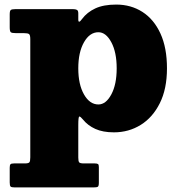

<svg xmlns="http://www.w3.org/2000/svg" viewBox="-20 -560 776 840"><path d="M22.5 -441V-497.5Q22.5 -513 27.5 -516.5Q32.5 -520 47 -520H300Q310.5 -520 316.5 -516.8Q322.5 -513.5 322.5 -502V-475Q322.5 -454 339 -477Q361 -506.5 397 -523.2Q433 -540 488.5 -540Q553 -540 603.2 -507.8Q653.5 -475.5 682 -413.2Q710.5 -351 710.5 -261Q710.5 -171 679.2 -108.5Q648 -46 595.5 -13.5Q543 19 478.5 19Q430 19 397 4Q364 -11 343 -37Q332 -50.5 327.2 -50.2Q322.5 -50 322.5 -13V129Q322.5 145 326.2 150Q330 155 347 155H395Q405 155 408.8 157.8Q412.5 160.5 412.5 171V239Q412.5 254 408 257Q403.5 260 388 260H45Q30 260 26.2 256Q22.5 252 22.5 238V174Q22.5 162.5 25.8 158.8Q29 155 41 155H88Q104.5 155 108.5 150.2Q112.5 145.5 112.5 128.5V-389Q112.5 -406.5 107.2 -410.8Q102 -415 85 -415H50Q31.5 -415 27 -419.2Q22.5 -423.5 22.5 -441ZM322.5 -261Q322.5 -190.5 347.5 -146.8Q372.5 -103 410.5 -103Q443.5 -103 467 -146.8Q490.5 -190.5 490.5 -261Q490.5 -331.5 467 -375.2Q443.5 -419 410.5 -419Q372.5 -419 347.5 -375.2Q322.5 -331.5 322.5 -261Z"/></svg>

Font: Besley* Fatface
Style: Regular
Weight: 900
Designer: Owen Earl
Foundry: indestructible type*
Version: Version 3.000; ttfautohint (v1.8.3)